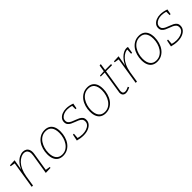

<svg xmlns="http://www.w3.org/2000/svg" viewBox="310 -1953 3267 3267"><g transform="rotate(-45 1943.5 -319.5)"><path d="M414 2 472 -358Q480 -409 470 -441Q460 -473 437.5 -487.5Q415 -502 386 -502Q353 -502 315.5 -483.5Q278 -465 242 -427.5Q206 -390 179 -331Q152 -272 138 -191L108 0H77L157 -502L167 -485L72 -501L75 -521L191 -526L154 -308L145 -300Q176 -386 218.5 -436Q261 -486 306.5 -508Q352 -530 391 -530Q429 -530 458 -512Q487 -494 500 -456.5Q513 -419 503 -360L449 -24L437 -37L534 -22L531 -2Z M916 -530Q969 -530 1008 -507.5Q1047 -485 1069 -438.5Q1091 -392 1091 -319Q1091 -259 1074.5 -200.5Q1058 -142 1025 -95.5Q992 -49 943 -21Q894 7 830 7Q779 7 739.5 -15Q700 -37 677.5 -84.5Q655 -132 655 -205Q655 -266 671.5 -324Q688 -382 721 -428Q754 -474 803 -502Q852 -530 916 -530ZM911 -503Q857 -503 815 -477.5Q773 -452 745 -409.5Q717 -367 702 -314.5Q687 -262 687 -208Q687 -117 725 -68.5Q763 -20 835 -20Q889 -20 930.5 -45.5Q972 -71 1000.5 -113.5Q1029 -156 1044 -209Q1059 -262 1059 -316Q1059 -408 1021.5 -455.5Q984 -503 911 -503Z M1320 7Q1287 7 1250 1.5Q1213 -4 1177 -14L1201 -132H1224L1216 -24L1210 -37Q1236 -29 1265.5 -24.5Q1295 -20 1322 -20Q1371 -20 1414 -34Q1457 -48 1483.5 -75.5Q1510 -103 1510 -143Q1510 -178 1491 -199Q1472 -220 1441.5 -234Q1411 -248 1376.5 -260Q1342 -272 1311.5 -287.5Q1281 -303 1262 -327Q1243 -351 1243 -390Q1243 -432 1268.5 -463.5Q1294 -495 1337 -512.5Q1380 -530 1433 -530Q1467 -530 1504 -523Q1541 -516 1579 -502L1561 -407H1538V-496L1546 -484Q1517 -495 1487 -499.5Q1457 -504 1433 -504Q1390 -504 1354 -490Q1318 -476 1296.5 -451.5Q1275 -427 1275 -392Q1275 -359 1294 -339Q1313 -319 1343.5 -305Q1374 -291 1408.5 -279Q1443 -267 1473.5 -251.5Q1504 -236 1523.5 -211.5Q1543 -187 1542 -148Q1542 -102 1514 -67.5Q1486 -33 1436 -13Q1386 7 1320 7Z M1942 -530Q1995 -530 2034 -507.5Q2073 -485 2095 -438.5Q2117 -392 2117 -319Q2117 -259 2100.5 -200.5Q2084 -142 2051 -95.5Q2018 -49 1969 -21Q1920 7 1856 7Q1805 7 1765.5 -15Q1726 -37 1703.5 -84.5Q1681 -132 1681 -205Q1681 -266 1697.5 -324Q1714 -382 1747 -428Q1780 -474 1829 -502Q1878 -530 1942 -530ZM1937 -503Q1883 -503 1841 -477.5Q1799 -452 1771 -409.5Q1743 -367 1728 -314.5Q1713 -262 1713 -208Q1713 -117 1751 -68.5Q1789 -20 1861 -20Q1915 -20 1956.5 -45.5Q1998 -71 2026.5 -113.5Q2055 -156 2070 -209Q2085 -262 2085 -316Q2085 -408 2047.5 -455.5Q2010 -503 1937 -503Z M2448 -25Q2418 -9 2390.5 -1Q2363 7 2341 7Q2307 7 2286 -13Q2265 -33 2265 -73Q2265 -81 2265.5 -87Q2266 -93 2268 -98L2332 -505L2338 -497H2234L2237 -517L2343 -524L2334 -515L2354 -643L2385 -646L2365 -515L2358 -523H2510L2506 -497H2353L2363 -505L2299 -102Q2298 -98 2297.5 -91.5Q2297 -85 2297 -78Q2297 -47 2311 -34Q2325 -21 2348 -21Q2367 -21 2389.5 -28Q2412 -35 2437 -48Z M2579 0 2659 -502 2669 -485 2574 -501 2577 -521 2693 -526 2656 -308 2648 -299Q2671 -369 2710 -420.5Q2749 -472 2795.5 -501Q2842 -530 2886 -530Q2904 -530 2918 -525L2898 -405H2874L2880 -510L2886 -502Q2855 -504 2818.5 -486Q2782 -468 2746 -430Q2710 -392 2682 -332.5Q2654 -273 2640 -191L2610 0Z M3181 -530Q3234 -530 3273 -507.5Q3312 -485 3334 -438.5Q3356 -392 3356 -319Q3356 -259 3339.5 -200.5Q3323 -142 3290 -95.5Q3257 -49 3208 -21Q3159 7 3095 7Q3044 7 3004.5 -15Q2965 -37 2942.5 -84.5Q2920 -132 2920 -205Q2920 -266 2936.5 -324Q2953 -382 2986 -428Q3019 -474 3068 -502Q3117 -530 3181 -530ZM3176 -503Q3122 -503 3080 -477.5Q3038 -452 3010 -409.5Q2982 -367 2967 -314.5Q2952 -262 2952 -208Q2952 -117 2990 -68.5Q3028 -20 3100 -20Q3154 -20 3195.5 -45.5Q3237 -71 3265.5 -113.5Q3294 -156 3309 -209Q3324 -262 3324 -316Q3324 -408 3286.5 -455.5Q3249 -503 3176 -503Z M3585 7Q3552 7 3515 1.5Q3478 -4 3442 -14L3466 -132H3489L3481 -24L3475 -37Q3501 -29 3530.5 -24.5Q3560 -20 3587 -20Q3636 -20 3679 -34Q3722 -48 3748.5 -75.5Q3775 -103 3775 -143Q3775 -178 3756 -199Q3737 -220 3706.5 -234Q3676 -248 3641.5 -260Q3607 -272 3576.5 -287.5Q3546 -303 3527 -327Q3508 -351 3508 -390Q3508 -432 3533.5 -463.5Q3559 -495 3602 -512.5Q3645 -530 3698 -530Q3732 -530 3769 -523Q3806 -516 3844 -502L3826 -407H3803V-496L3811 -484Q3782 -495 3752 -499.5Q3722 -504 3698 -504Q3655 -504 3619 -490Q3583 -476 3561.5 -451.5Q3540 -427 3540 -392Q3540 -359 3559 -339Q3578 -319 3608.5 -305Q3639 -291 3673.5 -279Q3708 -267 3738.5 -251.5Q3769 -236 3788.5 -211.5Q3808 -187 3807 -148Q3807 -102 3779 -67.5Q3751 -33 3701 -13Q3651 7 3585 7Z"/></g></svg>

Font: Bitter Thin ExtraLight
Style: Italic
Weight: 250
Italic angle: -9°
Version: Version 2.002